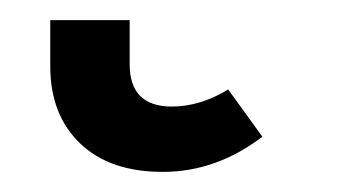

<svg xmlns="http://www.w3.org/2000/svg" viewBox="-20 19 335 191"><path d="M30 85V39H109V83Q109 125 151 125Q179 125 207 108L241 155Q195 190 142 190Q89 190 59.5 161.5Q30 133 30 85Z"/></svg>

Font: Fira Sans
Style: Regular
Weight: 400
Designer: Carrois Corporate & Edenspiekermann AG
Foundry: Carrois Corporate GbR & Edenspiekermann AG
Version: Version 4.106;PS 004.106;hotconv 1.0.70;makeotf.lib2.5.58329